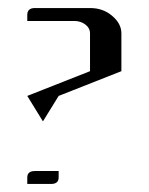

<svg xmlns="http://www.w3.org/2000/svg" viewBox="-20 -458 370 478"><path d="M47.9 0V-16.1Q47.9 -32.2 66.9 -32.2H126V-16.1Q126 0 106.9 0ZM47.9 -219.2 204.1 -280.8V-375Q204.1 -388.2 192.4 -397Q180.7 -405.8 165 -405.8H47.9V-420.9Q47.9 -438 66.9 -438H204.1Q236.3 -438 258.8 -418.9Q282.2 -399.4 282.2 -375V-280.8L126 -219.2L86.9 -155.8Z"/></svg>

Font: Hhenum
Style: Regular
Weight: 400
Designer: T. Christopher White
Version: Version 1.0